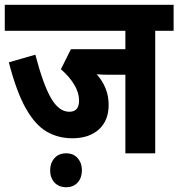

<svg xmlns="http://www.w3.org/2000/svg" viewBox="-20 -642 747 804"><path d="M630 -513V0H505V-329H436Q423 -329 410 -329.5Q397 -330 385 -331Q409 -304 422 -272Q435 -240 435 -203Q435 -137 394 -100Q353 -63 283 -63Q224 -63 176 -90.5Q128 -118 88.5 -187.5Q49 -257 17 -381L128 -413Q161 -287 194 -230.5Q227 -174 270 -174Q311 -174 311 -220Q311 -255 290 -289Q269 -323 235 -352L277 -436H505V-513H0V-622H707V-513ZM190 71Q190 41 208 20.5Q226 0 257 0Q288 0 305.5 20.5Q323 41 323 71Q323 102 305.5 122Q288 142 257 142Q226 142 208 122Q190 102 190 71Z"/></svg>

Font: Noto Sans Condensed
Style: Bold Italic
Weight: 700
Width: 3
Italic angle: -12°
Designer: Monotype Design Team
Foundry: Monotype Imaging Inc.
Version: Version 2.013; ttfautohint (v1.8.4.7-5d5b)